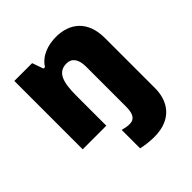

<svg xmlns="http://www.w3.org/2000/svg" viewBox="-214 -711 1098 1098"><g transform="rotate(-45 335.0 -161.5)"><path d="M405 240C553 240 606 145 606 45V-360C606 -502 520 -563 413 -563C347 -563 281 -541 246 -485H234L210 -553H66V0H257V-242C257 -352 276 -413 348 -413C390 -413 414 -381 414 -320V5C414 72 388 88 359 88C338 88 324 85 302 79V228C328 235 375 240 405 240Z"/></g></svg>

Font: Noto Sans Malayalam Black
Style: Regular
Weight: 900
Designer: Jelle Bosma - Monotype Design Team
Foundry: Monotype Imaging Inc.
Version: Version 2.104